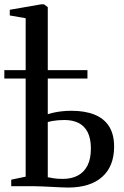

<svg xmlns="http://www.w3.org/2000/svg" viewBox="-42 -838 558 864"><path d="M263.5 6Q250.5 6 231.2 5Q212 4 190.5 3Q169 2 149 1Q129 0 114.5 0H8.5V-29.5L73.5 -43V-756L2 -768.5V-794L143 -818.5H156L173 -806V-324Q185 -328 201 -331.5Q217 -335 236.8 -337.2Q256.5 -339.5 279.5 -339.5Q339.5 -339.5 382.5 -322.5Q425.5 -305.5 448.5 -269.8Q471.5 -234 471.5 -178Q471.5 -90 417.8 -42Q364 6 263.5 6ZM241 -33Q279.5 -33 307.8 -47.8Q336 -62.5 351.5 -92.8Q367 -123 367 -169.5Q367 -214.5 352.5 -243Q338 -271.5 311.2 -284.8Q284.5 -298 248 -298Q233.5 -298 219.2 -296.8Q205 -295.5 193.2 -293.5Q181.5 -291.5 173 -289V-40.5Q184 -38 200.8 -35.5Q217.5 -33 241 -33ZM-22.5 -484.5V-522.5H351.5V-484.5Z"/></svg>

Font: Merriweather 96pt
Style: Regular
Weight: 400
Version: Version 2.100